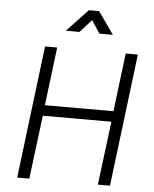

<svg xmlns="http://www.w3.org/2000/svg" viewBox="-60 -960 810 1010"><g transform="rotate(5 345.0 -455.0)"><path d="M69 0 155 -700H219L181 -392H543L581 -700H645L559 0H495L537 -336H175L133 0ZM257 -792 368 -910H422L505 -792H434L366 -895H421L329 -792Z"/></g></svg>

Font: Inclusive Sans Light
Style: Italic
Weight: 300
Italic angle: -7°
Designer: Olivia King
Foundry: Olivia King
Version: Version 2.004